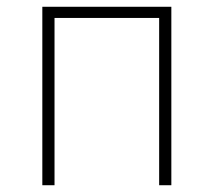

<svg xmlns="http://www.w3.org/2000/svg" viewBox="-20 -547 631 567"><path d="M105 0H141V-494H450V0H486V-527H105Z"/></svg>

Font: Noto Sans Japanese Thin
Style: Regular
Weight: 100
Designer: Ryoko NISHIZUKA (kana & ideographs); Paul D. Hunt (Latin, Greek & Cyrillic); Wenlong ZHANG (bopomofo); Sandoll Communica
Foundry: Adobe Systems Incorporated
Version: Version 1.000;PS 1;hotconv 1.0.78;makeotf.lib2.5.61930